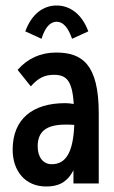

<svg xmlns="http://www.w3.org/2000/svg" viewBox="-20 -667 415 698"><path d="M131 -526C143 -565 161 -588 186 -588C210 -588 228 -566 242 -526L301 -553C278 -616 234 -647 186 -647C137 -647 95 -616 72 -553ZM148 11C190 11 223 -2 247 -48V0H339V-255C339 -433 279 -476 184 -476C127 -476 80 -454 44 -413L92 -353C119 -384 143 -395 176 -395C220 -395 243 -376 248 -289C237 -291 226 -292 217 -292C97 -292 26 -233 26 -123C26 -46 71 11 148 11ZM117 -135C117 -187 146 -214 218 -214C227 -214 238 -214 250 -213C246 -112 219 -70 168 -70C138 -70 117 -94 117 -135Z"/></svg>

Font: Inconsolata Condensed
Style: Bold
Weight: 700
Width: 3
Monospace: yes
Designer: Raph Levien, Cyreal, Brenton Simpson
Foundry: Raph Levien, Cyreal, Google
Version: Version 3.100